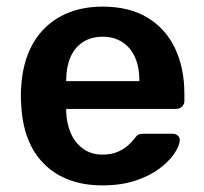

<svg xmlns="http://www.w3.org/2000/svg" viewBox="-20 -550 617 580"><path d="M290 10Q179 10 114 -54Q49 -118 44 -236Q43 -246 43 -261.5Q43 -277 44 -286Q48 -362 78.5 -416.5Q109 -471 163 -500.5Q217 -530 290 -530Q371 -530 426 -496.5Q481 -463 509 -403.5Q537 -344 537 -266V-245Q537 -235 530 -228Q523 -221 512 -221H180Q180 -221 180 -218Q180 -215 180 -213Q181 -178 193.5 -148.5Q206 -119 230.5 -101Q255 -83 289 -83Q317 -83 336 -91.5Q355 -100 367 -111Q379 -122 384 -129Q393 -141 398.5 -143.5Q404 -146 415 -146H501Q511 -146 517.5 -140Q524 -134 523 -125Q522 -109 506.5 -86Q491 -63 462 -41Q433 -19 389.5 -4.5Q346 10 290 10ZM180 -305H401V-308Q401 -347 388 -376.5Q375 -406 350 -422.5Q325 -439 290 -439Q255 -439 230 -422.5Q205 -406 192.5 -376.5Q180 -347 180 -308Z"/></svg>

Font: Rubik Light Medium
Style: Regular
Weight: 500
Version: Version 2.104